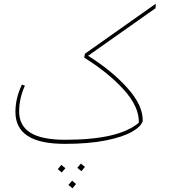

<svg xmlns="http://www.w3.org/2000/svg" viewBox="-20 -762 908 1033"><path d="M817 -718 454 -462Q583 -381 666.5 -287.5Q750 -194 748 -111Q739 -81 690 -53Q641 -25 549.5 -6.5Q458 12 329 12Q194 12 128.5 -31Q63 -74 63 -160Q63 -234 98 -307L114 -301Q83 -233 83 -162Q83 -86 143.5 -48Q204 -10 331 -10Q621 -10 727 -102Q729 -188 646 -279.5Q563 -371 433 -452L437 -473L818 -742ZM396 141 415 118 437 136 418 159ZM291 148 310 125 332 143 312 166ZM348 233 368 210 389 228 370 251Z"/></svg>

Font: FiraGO Thin
Style: Italic
Weight: 100
Italic angle: -8°
Designer: bBox Type GmbH
Foundry: bBox Type GmbH
Version: Version 1.001